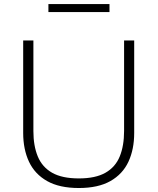

<svg xmlns="http://www.w3.org/2000/svg" viewBox="-20 -911 772 940"><path d="M366 9.5Q271 9.5 210.8 -24.5Q150.5 -58.5 122 -119.2Q93.5 -180 93.5 -260V-713H143.5V-269Q143.5 -197 165 -145Q186.5 -93 235.2 -65.2Q284 -37.5 366 -37.5Q447.5 -37.5 496.2 -65.2Q545 -93 566.2 -145Q587.5 -197 587.5 -270V-713H637V-260Q637 -180 608.8 -119.2Q580.5 -58.5 520.5 -24.5Q460.5 9.5 366 9.5ZM217 -852V-891H516V-852Z"/></svg>

Font: Commissioner ExtraLight
Style: Regular
Weight: 200
Designer: Kostas Bartsokas
Foundry: Kostas Bartsokas
Version: Version 1.000; ttfautohint (v1.8.3)